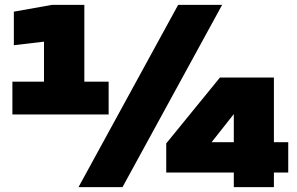

<svg xmlns="http://www.w3.org/2000/svg" viewBox="-20 -770 1221 790"><path d="M327 -750V-369H161V-720L258 -610L37 -584V-722L194 -750ZM31 -434H427V-299H31ZM713 -750H894L484 0H303ZM1107 -451V0H942V-368L1000 -374L812 -136L792 -185H1166V-60H664V-180L885 -451Z"/></svg>

Font: Unbounded Black
Style: Regular
Weight: 900
Designer: Luke Prowse, Jean-Baptiste Morizot, Fátima Lázaro, Florian Runge
Foundry: NaN
Version: Version 1.701;gftools[0.9.28.dev5+ged2979d]